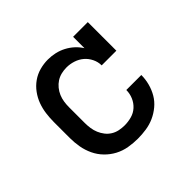

<svg xmlns="http://www.w3.org/2000/svg" viewBox="-130 -690 860 860"><g transform="rotate(-45 300.0 -260.0)"><path d="M298 8Q269 8 240 3Q211 -2 185.5 -15.5Q160 -29 139.5 -50Q119 -71 106.5 -97.5Q94 -124 89 -152.5Q84 -181 84 -210V-310Q84 -337 87.5 -363.5Q91 -390 100 -414.5Q109 -439 125 -461Q141 -483 163 -498.5Q185 -514 211 -521Q237 -528 263 -528Q286 -528 308 -523Q330 -518 350 -507.5Q370 -497 386.5 -482Q403 -467 415 -448V-520H508V-339H415Q415 -361 405 -381.5Q395 -402 378.5 -416Q362 -430 340.5 -437Q319 -444 297 -444Q280 -444 263.5 -440Q247 -436 233 -427Q219 -418 208 -404.5Q197 -391 190.5 -375.5Q184 -360 181.5 -343.5Q179 -327 179 -310V-210Q179 -193 181.5 -176Q184 -159 190.5 -143.5Q197 -128 207.5 -114.5Q218 -101 232.5 -92Q247 -83 264 -79.5Q281 -76 298 -76Q320 -76 342 -82Q364 -88 380.5 -103Q397 -118 406 -139Q415 -160 415 -183H510V-182Q510 -156 503 -129.5Q496 -103 482.5 -80Q469 -57 448 -39.5Q427 -22 402.5 -11Q378 0 351 4Q324 8 298 8Z"/></g></svg>

Font: Iosevka Etoile Medium
Style: Regular
Weight: 500
Designer: Belleve Invis
Foundry: Belleve Invis
Version: Version 22.1.2; ttfautohint (v1.8.4)